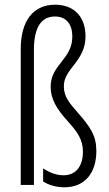

<svg xmlns="http://www.w3.org/2000/svg" viewBox="-20 -785 462 815"><path d="M343 -631C343 -712 296 -765 214 -765C120 -765 68 -695 68 -577V0H124V-574C124 -663 152 -715 213 -715C262 -715 287 -681 287 -630C287 -533 195 -511 195 -417C195 -366 219 -324 267 -271C309 -225 332 -192 332 -141C332 -82 304 -41 250 -41C218 -41 190 -53 163 -70V-15C188 2 222 10 253 10C343 10 389 -54 389 -144C389 -208 365 -244 311 -306C275 -347 251 -374 251 -419C251 -495 343 -524 343 -631Z"/></svg>

Font: Noto Sans Bengali ExtraCondensed Light
Style: Regular
Weight: 300
Width: 2
Designer: Joana Ranito - Universal Thirst; Jelle Bosma - Monotype Design Team
Foundry: Universal Thirst ehf.
Version: Version 3.000